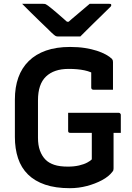

<svg xmlns="http://www.w3.org/2000/svg" viewBox="-20 -966 690 1006"><path d="M337 -375H602Q605 -375 607.5 -373.5Q610 -372 611.5 -369.5Q613 -367 613 -364V-270H348Q345 -270 343 -270.5Q341 -271 339.5 -272.5Q338 -274 337.5 -276Q337 -278 337 -281Q337 -305 337 -328Q337 -351 337 -375ZM347 -720Q390 -720 425 -714.5Q460 -709 487.5 -700Q515 -691 535 -680Q555 -669 567 -657Q570 -653 571 -649.5Q572 -646 572 -641Q572 -621 572 -596Q572 -571 572 -545.5Q572 -520 572 -496Q547 -496 521 -496Q495 -496 469 -496Q464 -496 461 -499Q458 -502 458 -507Q458 -523 458 -539.5Q458 -556 458 -575Q458 -594 458 -616L485 -572Q458 -590 422.5 -597.5Q387 -605 340 -605Q301 -605 271.5 -595Q242 -585 221 -565Q200 -545 189.5 -514Q179 -483 179 -440V-244Q179 -205 189.5 -176.5Q200 -148 219 -129Q236 -112 264 -102.5Q292 -93 336 -93Q368 -93 394 -99Q420 -105 437.5 -114.5Q455 -124 461 -131Q461 -165 461 -193.5Q461 -222 461 -250Q461 -278 461 -309H579L575 -287Q575 -234 575 -186.5Q575 -139 575 -84Q575 -78 574 -74.5Q573 -71 569 -66Q550 -41 514.5 -22Q479 -3 435.5 8.5Q392 20 346 20Q271 20 216.5 1.5Q162 -17 126.5 -52Q91 -87 74.5 -137Q58 -187 58 -248V-445Q58 -509 76 -559.5Q94 -610 130.5 -646Q167 -682 221 -701Q275 -720 347 -720ZM401 -775Q389 -775 365 -775Q341 -775 318 -775Q295 -775 282 -775Q275 -775 269.5 -778.5Q264 -782 250 -795Q242 -803 225 -819.5Q208 -836 185.5 -857.5Q163 -879 140 -902Q117 -925 96 -946Q120 -946 150 -946Q180 -946 204 -946Q215 -946 219.5 -944Q224 -942 232 -936Q248 -924 278.5 -898Q309 -872 354 -832L301 -852Q318 -852 334.5 -852Q351 -852 367 -852L315 -830Q358 -869 391.5 -896.5Q425 -924 450 -946H551Q556 -946 558.5 -945.5Q561 -945 562 -943.5Q563 -942 563 -939Q563 -935 559.5 -931Q556 -927 541 -913Q528 -900 509.5 -882Q491 -864 471 -844.5Q451 -825 432.5 -806.5Q414 -788 401 -775Z"/></svg>

Font: Recursive SemiBold
Style: Regular
Weight: 600
Version: Version 1.085